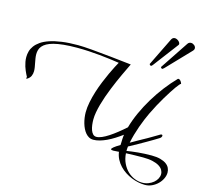

<svg xmlns="http://www.w3.org/2000/svg" viewBox="-203 -1478 2207 2078"><g transform="rotate(15 900.5 -439.0)"><path d="M1696.3 -778.3Q1695.8 -778.3 1695.8 -778.8L1696.3 -779.3Q1696.3 -778.8 1696.3 -778.3ZM1561.5 354.5Q1598.6 354.5 1630.9 342Q1663.1 329.6 1687 309.6Q1710.9 289.6 1724.4 264.2Q1737.8 238.8 1737.8 212.9Q1737.8 189 1725.1 166.5Q1712.4 144 1684.1 126.5Q1655.8 108.9 1611.1 98.4Q1566.4 87.9 1502.4 87.9Q1452.6 87.9 1403.6 89.1Q1354.5 90.3 1311.5 92.3Q1315.9 155.3 1339.6 204.3Q1363.3 253.4 1398.4 286.6Q1433.6 319.8 1476.3 337.2Q1519 354.5 1561.5 354.5ZM1332 -34.7 1394.5 -70.3 1446.8 -99.6 1491.2 -124 1531.7 -147.5 1621.6 -200.7Q1627.4 -203.6 1632.3 -203.6Q1637.7 -203.6 1640.6 -200Q1643.6 -196.3 1643.6 -190.9Q1643.6 -184.1 1638.2 -175.5Q1632.8 -167 1621.6 -160.2L1563 -124.5L1495.1 -85L1414.6 -39.1L1318.4 13.7L1314 15.1Q1312 29.3 1311.3 42.2Q1310.5 55.2 1310.5 66.4Q1363.8 57.6 1435.8 50.5Q1507.8 43.5 1587.4 43.5Q1645.5 43.5 1686 54.7Q1726.6 65.9 1752.2 84.5Q1777.8 103 1789.3 127.4Q1800.8 151.9 1800.8 178.7Q1800.8 212.4 1784.4 246.6Q1768.1 280.8 1740.2 308.1Q1712.4 335.4 1675.5 352.8Q1638.7 370.1 1597.2 370.1Q1562.5 370.1 1523.9 362.3Q1485.4 354.5 1447 339.1Q1408.7 323.7 1373.3 300.8Q1337.9 277.8 1309.1 247.6Q1280.3 217.3 1260.5 179.4Q1240.7 141.6 1234.4 96.7L1189 99.6Q1184.1 100.1 1179.9 100.3Q1175.8 100.6 1171.9 100.6Q1159.2 100.6 1152.1 98.4Q1145 96.2 1145 89.8Q1145 82.5 1164.3 66.2Q1183.6 49.8 1231.9 21Q1232.4 4.4 1233.4 -12.7L1234.4 -45.9Q1235.4 -62 1236.6 -75Q1237.8 -87.9 1239.3 -95.7Q1199.7 -66.4 1159.4 -41Q1119.1 -15.6 1079.8 2.9Q1040.5 21.5 1002.4 32.2Q964.4 43 929.2 43Q903.8 43 882.8 31.2Q861.8 19.5 844.7 -0.2Q827.6 -20 814.7 -46.4Q801.8 -72.8 793.2 -102.5Q784.7 -132.3 780.3 -163.6Q775.9 -194.8 775.9 -224.1Q775.9 -278.3 788.3 -339.8Q800.8 -401.4 820.3 -463.1Q839.8 -524.9 864 -583.7Q888.2 -642.6 911.1 -692.1Q934.1 -741.7 953.4 -778.6Q972.7 -815.4 982.9 -833Q933.6 -840.3 877.7 -847.7Q821.8 -855 761.5 -860.8Q701.2 -866.7 637 -870.4Q572.8 -874 506.8 -874Q420.9 -874 356.9 -867.4Q293 -860.8 247.3 -848.9Q201.7 -836.9 172.4 -820.3Q143.1 -803.7 126.2 -783.4Q109.4 -763.2 102.8 -740Q96.2 -716.8 96.2 -692.4Q96.2 -669.4 100.1 -645.8Q104 -622.1 108.6 -598.6Q113.3 -575.2 117.2 -552.2Q121.1 -529.3 121.1 -508.3Q121.1 -478.5 109.6 -452.9Q98.1 -427.2 66.9 -409.2Q66.4 -408.7 64.9 -408.7Q62.5 -408.7 61 -410.2Q59.6 -411.6 58.8 -413.3Q58.1 -415 58.1 -416.5V-418.5Q58.1 -419.4 59.3 -420.2Q60.5 -420.9 61.5 -421.9L64.9 -423.3Q64.9 -424.3 60.1 -432.9Q55.2 -441.4 48.1 -456.1Q41 -470.7 32.5 -490.2Q23.9 -509.8 16.8 -532.7Q9.8 -555.7 4.9 -581.5Q0 -607.4 0 -634.3Q0 -666.5 8.8 -699Q17.6 -731.4 39.8 -761.5Q62 -791.5 99.1 -817.4Q136.2 -843.3 193.1 -862.5Q250 -881.8 328.1 -892.8Q406.2 -903.8 510.3 -903.8Q538.1 -903.8 577.1 -901.6Q616.2 -899.4 663.6 -895.5L765.1 -885.7Q819.3 -880.9 877 -875L994.1 -862.3L1113.3 -849.1L1085.9 -792L1050.8 -718.3L1011.7 -631.8L972.2 -537.1Q952.6 -488.8 935.3 -439.2Q918 -389.6 904.8 -342.3Q891.6 -294.9 883.8 -251Q876 -207 876 -169.4Q876 -139.6 879.9 -108.9Q883.8 -78.1 892.8 -53Q901.9 -27.8 917.2 -12Q932.6 3.9 955.6 3.9Q981.9 3.9 1016.4 -11Q1050.8 -25.9 1090.1 -51.5Q1129.4 -77.1 1172.6 -111.3Q1215.8 -145.5 1259.8 -184.6Q1283.7 -269.5 1323.2 -356.7Q1362.8 -443.8 1413.6 -527.8Q1464.4 -611.8 1523.7 -689Q1583 -766.1 1646.5 -831.1Q1647 -832.5 1650.9 -832.5Q1660.2 -832.5 1667.5 -827.9Q1674.8 -823.2 1679.9 -816.2Q1685.1 -809.1 1688.7 -801Q1692.4 -793 1694.3 -786.1Q1693.8 -786.6 1692.9 -786.6Q1688.5 -786.6 1675.8 -772.2Q1663.1 -757.8 1644.3 -731.7Q1625.5 -705.6 1602.1 -668.9L1552.2 -588.4L1498 -493.2Q1472.2 -444.8 1443.8 -386.7Q1427.2 -352.5 1410.2 -311Q1392.1 -268.1 1375.2 -220.5Q1358.4 -172.9 1344.2 -123.5Q1330.1 -74.2 1321.3 -28.8ZM1694.3 -786.1Q1695.8 -784.7 1695.8 -779.8Q1695.8 -781.7 1694.3 -786.1ZM1464.8 -1223.6Q1471.7 -1236.8 1481.2 -1242.4Q1490.7 -1248 1501.5 -1248Q1512.2 -1248 1522.9 -1243.4Q1533.7 -1238.8 1542.5 -1231.4Q1551.3 -1224.1 1556.6 -1215.3Q1562 -1206.5 1562 -1198.7Q1562 -1192.4 1558.6 -1187.5L1343.8 -903.3L1330.6 -891.6Q1321.8 -891.6 1316.9 -896.5Q1312 -901.4 1309.6 -906.7ZM1647 -1223.6Q1654.3 -1234.9 1664.1 -1239.5Q1673.8 -1244.1 1684.1 -1244.1Q1694.3 -1244.1 1703.9 -1240.2Q1713.4 -1236.3 1721.2 -1229.7Q1729 -1223.1 1733.6 -1214.4Q1738.3 -1205.6 1738.3 -1196.3Q1738.3 -1181.6 1726.6 -1169.4L1471.7 -903.3L1456.1 -891.6Q1447.8 -891.6 1443.1 -896.5Q1438.5 -901.4 1436 -906.7Z"/></g></svg>

Font: Meddon
Style: Regular
Weight: 400
Designer: Vernon Adams
Foundry: Vernon Adams
Version: Version 1.000